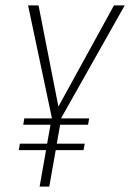

<svg xmlns="http://www.w3.org/2000/svg" viewBox="-20 -695 484 715"><path d="M66.5 -230.5 70.5 -254H172.5L173 -256.5L84.5 -675H123.5L197.5 -298L404.5 -675H444.5L208.5 -256.5L208 -254H312L308 -230.5H204L191.5 -160H295.5L291 -136H187.5L163.5 0H127.5L151.5 -136H50L54 -160H155.5L168 -230.5Z"/></svg>

Font: Anybody ExtraLight
Style: Italic
Weight: 200
Italic angle: -10°
Designer: Tyler Finck
Foundry: Etcetera Type Company
Version: Version 1.010; ttfautohint (v1.8.3) -l 8 -r 50 -G 200 -x 14 